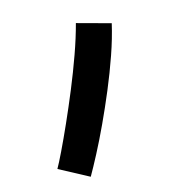

<svg xmlns="http://www.w3.org/2000/svg" viewBox="-105 -770 753 858"><g transform="rotate(15 271.5 -341.0)"><path d="M393 0 240 5Q240 -20 236 -74.5Q232 -129 224.5 -201Q217 -273 206.5 -352Q196 -431 182 -507.5Q168 -584 151 -646L306 -687Q326 -622 340.5 -546Q355 -470 365 -391.5Q375 -313 381.5 -239Q388 -165 390.5 -103Q393 -41 393 0Z"/></g></svg>

Font: Noto Sans Arabic SemCond ExtBd
Style: Regular
Weight: 800
Width: 4
Designer: Monotype Design Team, Nadine Chahine, Nizar Qandah and Khaled Hosny
Foundry: Monotype Imaging Inc.
Version: Version 2.012; ttfautohint (v1.8.4.7-5d5b)